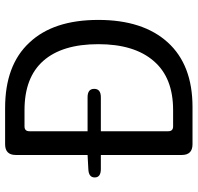

<svg xmlns="http://www.w3.org/2000/svg" viewBox="-31 -743 774 752"><g transform="rotate(-90 356.0 -367.0)"><path d="M167 0Q125 0 125 -42V-359H70Q37 -359 37 -383Q37 -407 70 -408L125 -411V-692Q125 -734 167 -734H309Q477 -734 565 -639Q654 -545 654 -369Q654 -194 566 -97Q478 0 313 0ZM218 -95Q218 -76 237 -76H301Q428 -76 493 -152Q559 -228 559 -369Q559 -510 494 -584Q429 -658 301 -658H237Q218 -658 218 -639V-411H351Q384 -411 384 -385Q384 -359 351 -359H218Z"/></g></svg>

Font: Swei Gothic CJK TC Regular
Style: Regular
Weight: 400
Version: Version 2.129